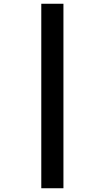

<svg xmlns="http://www.w3.org/2000/svg" viewBox="-20 -780 558 1023"><path d="M200 -760V223H318V-760Z"/></svg>

Font: Noto Sans Lao ExtraBold
Style: Regular
Weight: 800
Designer: Monotype Design Team
Foundry: Monotype Imaging Inc.
Version: Version 2.003